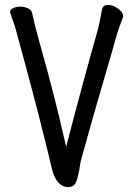

<svg xmlns="http://www.w3.org/2000/svg" viewBox="-20 -737 540 781"><path d="M256 24Q235 24 218 6Q201 -12 192 -47Q140 -269 45 -614Q40 -634 33 -651.5Q26 -669 23 -682Q21 -684 21 -688Q21 -699 34.5 -704.5Q48 -710 62 -710Q77 -710 92 -704Q107 -698 110.5 -685Q114 -672 117 -656Q119 -644 142 -560Q204 -342 249 -140Q320 -413 379 -620Q387 -655 395 -699Q399 -717 420 -717Q434 -717 448 -709.5Q462 -702 471.5 -692Q481 -682 481 -670Q481 -665 479 -663Q467 -633 456 -599Q436 -526 410 -439Q357 -259 308 -80Q302 -38 296 -16Q290 6 282 15Q274 24 256 24Z"/></svg>

Font: LXGW WenKai Mono
Style: Bold
Weight: 700
Designer: Fontworks Inc.
Version: Version 1.250;January 17, 2023